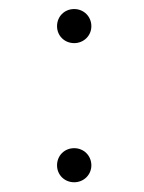

<svg xmlns="http://www.w3.org/2000/svg" viewBox="-20 -480 310 414"><path d="M140 -387C160.5 -387 177 -403 177 -423.5C177 -444.5 160.5 -460.5 140 -460.5C119 -460.5 103 -444.5 103 -423.5C103 -403 119 -387 140 -387ZM140 -87C160.5 -87 177 -103 177 -123.5C177 -144.5 160.5 -160.5 140 -160.5C119 -160.5 103 -144.5 103 -123.5C103 -103 119 -87 140 -87Z"/></svg>

Font: Hauora ExtraLight
Style: Regular
Weight: 200
Designer: Mikhail Sharanda
Foundry: WCYS & Co.
Version: Version 1.010